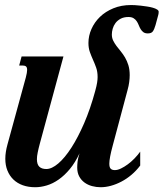

<svg xmlns="http://www.w3.org/2000/svg" viewBox="-20 -747 662 777"><path d="M500 -678.2Q481 -678.2 468 -671.1Q455.1 -664.1 447.3 -653.6Q439.5 -643.1 436 -630.6Q432.6 -618.2 432.6 -607.4Q432.6 -593.8 438 -582.8Q443.4 -571.8 451.4 -561Q459.5 -550.3 468.8 -539.1Q478 -527.8 486.1 -514.2Q494.1 -500.5 499.5 -483.2Q504.9 -465.8 504.9 -442.9Q504.9 -430.2 502.9 -415Q501 -399.9 496.1 -382.3L436 -157.2Q422.4 -106.9 422.4 -84.5Q422.4 -69.8 428 -64.2Q433.6 -58.6 444.8 -58.6Q456.1 -58.6 469.7 -65.2Q483.4 -71.8 497.6 -82.3Q511.7 -92.8 524.7 -106.2Q537.6 -119.6 547.4 -133.3V-77.1Q531.2 -55.7 511.7 -39.3Q492.2 -22.9 471.2 -12Q450.2 -1 428.7 4.9Q407.2 10.7 387.2 10.7Q369.6 10.7 352.5 6.1Q335.4 1.5 322 -8.3Q308.6 -18.1 300.5 -33.2Q292.5 -48.3 292.5 -68.8Q292.5 -79.1 293.9 -92.5Q295.4 -106 301.8 -126.5Q284.2 -88.9 262.7 -63Q241.2 -37.1 217.5 -20.5Q193.8 -3.9 169.4 3.4Q145 10.7 122.6 10.7Q94.7 10.7 72.3 2.7Q49.8 -5.4 34.2 -20.5Q18.6 -35.6 10 -56.9Q1.5 -78.1 1.5 -104.5Q1.5 -130.9 10.3 -162.6L84.5 -433.6Q89.8 -454.1 89.8 -463.9Q89.8 -474.6 85 -478.3Q80.1 -481.9 71.3 -481.9H57.6L67.4 -518.6H236.8L141.1 -165.5Q135.7 -145.5 132.6 -129.9Q129.4 -114.3 129.4 -103Q129.4 -81.5 139.2 -72.3Q148.9 -63 167.5 -63Q189.5 -63 215.8 -85.4Q242.2 -107.9 268.8 -149.2Q295.4 -190.4 320.6 -248.5Q345.7 -306.6 365.2 -378.4Q371.1 -399.9 373 -412.6Q375 -425.3 375 -435.1Q375 -457 369.1 -473.4Q363.3 -489.7 356.4 -504.9Q349.6 -520 343.8 -536.1Q337.9 -552.2 337.9 -573.2Q337.9 -602.1 350.1 -629.6Q362.3 -657.2 384.5 -678.7Q406.7 -700.2 438.7 -713.4Q470.7 -726.6 510.3 -726.6Q516.1 -726.6 526.6 -726.1Q537.1 -725.6 549.6 -724.1Q562 -722.7 575 -720.7Q587.9 -718.8 598.4 -715.8Q608.9 -712.9 615.5 -708.7Q622.1 -704.6 622.1 -699.7Q622.1 -697.3 621.8 -693.4Q621.6 -689.5 620.6 -687L609.4 -645.5Q604.5 -628.4 598.6 -620.1Q592.8 -611.8 578.1 -611.8Q566.9 -611.8 560.3 -616.7Q553.7 -621.6 549.3 -628.9Q544.9 -636.2 541.5 -645Q538.1 -653.8 533.2 -661.1Q528.3 -668.5 520.5 -673.3Q512.7 -678.2 500 -678.2Z"/></svg>

Font: Arian AMU Serif
Style: Bold Italic
Weight: 700
Italic angle: -15°
Designer: Ruben Hakobyan (Tarumian)
Foundry: Ruben Hakobyan (Tarumian)
Version: Version 1.002